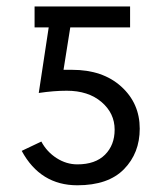

<svg xmlns="http://www.w3.org/2000/svg" viewBox="-20 -545 501 583"><path d="M45.9 -86.9 105.5 -115.2Q122.1 -84 151.9 -64.9Q181.6 -45.9 214.8 -45.9Q269.5 -45.9 298.8 -75.2Q328.1 -104.5 328.1 -151.4Q328.1 -201.2 288.1 -235.4Q248 -269.5 182.6 -269.5Q143.6 -269.5 97.7 -262.7L127.9 -461.9H85V-525.4H375V-461.9H193.4L172.9 -333H199.2Q292 -333 348.1 -282.2Q404.3 -231.4 404.3 -154.3Q404.3 -80.1 356.4 -31.2Q308.6 17.6 214.8 17.6Q102.5 17.6 45.9 -86.9Z"/></svg>

Font: Batunionen A1
Style: Regular
Weight: 400
Designer: HanYang I&C Co.,Ltd.
Foundry: HanYang I&C Co.,Ltd.
Version: Version 2.50; ttfautohint (v1.6)